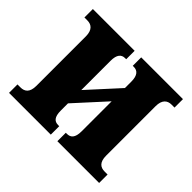

<svg xmlns="http://www.w3.org/2000/svg" viewBox="-128 -702 868 868"><g transform="rotate(45 306.0 -268.0)"><path d="M18 0H285V-54H278C255 -54 240 -67 240 -109V-155L373 -301V-109C373 -67 357 -54 334 -54H327V0H594V-54H575C549 -54 529 -67 529 -110V-426C529 -467 549 -482 575 -482H594V-536H327V-482H334C357 -482 373 -467 373 -427V-386L240 -240V-427C240 -467 255 -482 278 -482H285V-536H18V-482H37C63 -482 83 -467 83 -426V-110C83 -67 63 -54 37 -54H18Z"/></g></svg>

Font: Noto Serif Condensed ExtraBold
Style: Regular
Weight: 800
Width: 3
Designer: Monotype Design Team
Foundry: Monotype Imaging Inc.
Version: Version 2.013